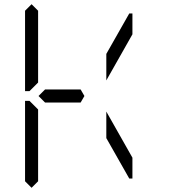

<svg xmlns="http://www.w3.org/2000/svg" viewBox="-20 -956 856 912"><path d="M207 -469H194L163 -500L194 -531H207H331H355H363L381 -500L363 -469H355H331ZM594 -892H609V-793L485 -574V-700ZM485 -300V-426L609 -207V-108H594ZM130 -64 99 -95V-477H120L130 -467L161 -436V-125V-108V-95ZM130 -533 120 -523H99V-905L130 -936L161 -905V-892V-564Z"/></svg>

Font: DSEG14 Classic Mini
Style: Light
Weight: 300
Designer: Keshikan(Twitter:@keshinomi_88pro)
Version: Version 0.46